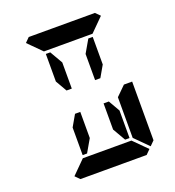

<svg xmlns="http://www.w3.org/2000/svg" viewBox="-172 -1135 1160 1270"><g transform="rotate(-20 408.0 -500.0)"><path d="M655 -485 659 -489H717V-76L686 -45L593 -138V-144V-302V-396V-424ZM490 -766 542 -856H573V-662L527 -582H490ZM573 -338V-144H542L490 -234V-418H527ZM672 -31 641 0H470H346H175L144 -31L237 -124H262H346H470H554H579ZM144 -969 175 -1000H346H470H641L672 -969L579 -876H554H470H346H262H243H237ZM326 -234 274 -144H243V-338L289 -418H326ZM243 -662V-856H274L326 -766V-582H289Z"/></g></svg>

Font: DSEG14 Classic
Style: Bold
Weight: 700
Designer: Keshikan(Twitter:@keshinomi_88pro)
Version: Version 0.46